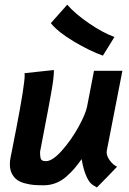

<svg xmlns="http://www.w3.org/2000/svg" viewBox="-20 -800 558 828"><path d="M473.6 -640.6 423.8 -560.1Q368.2 -579.6 298.8 -620.8Q229.5 -662.1 199.2 -700.2L270 -779.8Q304.2 -740.2 364.3 -699.2Q424.3 -658.2 473.6 -640.6ZM397.9 8.3Q381.3 0 371.1 -10Q360.8 -20 350.1 -45.7Q339.4 -71.3 332 -113.8Q315.4 -90.3 300.8 -73.2Q286.1 -56.2 265.9 -38.3Q245.6 -20.5 221.7 -11Q197.8 -1.5 171.4 -1H167Q144 -1 126.2 -2.4Q108.4 -3.9 87.9 -9.3Q67.4 -14.6 54 -24.2Q40.5 -33.7 31.5 -50.8Q22.5 -67.9 22.5 -91.3Q22.5 -106.9 25.9 -122.6Q29.8 -140.1 33.4 -159.7Q37.1 -179.2 42 -204.3Q46.9 -229.5 50.3 -246.1Q86.4 -433.6 86.4 -475.1Q86.4 -481.9 85.9 -484.4Q106.9 -486.8 149.2 -491.2Q191.4 -495.6 212.4 -498V-493.2Q212.4 -479 209.7 -456.8Q207 -434.6 200.4 -397.5Q193.8 -360.4 188.2 -330.6Q182.6 -300.8 171.1 -241.2Q159.7 -181.6 152.8 -145.5V-144Q152.8 -119.6 157.5 -112.3Q162.1 -105 178.2 -105Q206.5 -105 247.3 -151.1Q288.1 -197.3 318.6 -252.7Q349.1 -308.1 355.5 -340.3Q360.4 -365.7 370.4 -417.2Q380.4 -468.8 385.3 -494.6H507.8Q496.6 -437 474.1 -322Q451.7 -207 440.4 -149.4Q439.9 -147.5 439.9 -144Q439.9 -126.5 453.9 -107.7Q467.8 -88.9 484.9 -81.1Q470.7 -65.9 441.7 -36.1Q412.6 -6.3 397.9 8.3Z"/></svg>

Font: Fantasque Sans Mono
Style: Bold Italic
Weight: 700
Italic angle: -11°
Monospace: yes
Designer: Jany Belluz
Version: Version 1.7.1